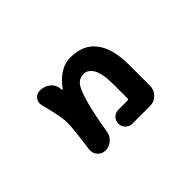

<svg xmlns="http://www.w3.org/2000/svg" viewBox="-73 -862 1147 1147"><g transform="rotate(-45 500.0 -289.0)"><path d="M536.1 -17.6Q511.7 -17.6 494.6 -35.2Q477.5 -52.7 477.5 -77.1Q477.5 -101.6 494.6 -118.7Q511.7 -135.7 536.1 -135.7H613.3Q623 -135.7 623 -145.5V-265.6Q623 -354.5 599.6 -395.5Q576.2 -434.6 539.1 -434.6Q506.8 -434.6 484.4 -409.2Q460.9 -381.8 436.5 -292Q417 -219.7 395.5 -91.8Q390.6 -59.6 366.2 -38.6Q341.8 -17.6 309.6 -17.6Q280.3 -17.6 260.7 -40Q245.1 -58.6 245.1 -82Q245.1 -86.9 245.1 -91.8Q266.6 -241.2 266.6 -297.9Q266.6 -303.7 266.6 -308.6Q263.7 -359.4 232.4 -477.5Q230.5 -486.3 230.5 -493.2Q230.5 -511.7 241.2 -526.4Q257.8 -548.8 286.1 -548.8Q320.3 -548.8 347.2 -529.3Q374 -509.8 379.9 -478.5Q380.9 -468.8 381.8 -460Q382.8 -457 385.3 -456.5Q387.7 -456.1 388.7 -458Q420.9 -502.9 458 -528.3Q502.9 -559.6 554.7 -559.6Q663.1 -559.6 716.8 -488.3Q771.5 -418 771.5 -278.3V-102.5Q771.5 -67.4 746.6 -42.5Q721.7 -17.6 686.5 -17.6Z"/></g></svg>

Font: Rounded-X Mgen+ 1m bold
Style: Bold
Weight: 700
Designer: [Source Han Sans]
Ryoko NISHIZUKA  (kana & ideographs); Paul D. Hunt (Latin, Greek & Cyrillic); Wenlong ZHANG  (bopomofo
Version: Version 1.059.20150602